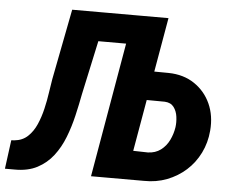

<svg xmlns="http://www.w3.org/2000/svg" viewBox="-76 -771 1007 831"><g transform="rotate(5 427.5 -355.5)"><path d="M204.6 -710.9H356.4L278.8 -351.6Q270 -304.7 258.5 -255.6Q247.1 -206.5 229.2 -160.6Q211.4 -114.7 183.6 -78.6Q155.8 -42.5 115 -21Q74.2 0.5 16.1 0H-25.4L-8.8 -125L5.4 -126Q39.6 -129.4 62.5 -150.9Q85.4 -172.4 99.6 -204.8Q113.8 -237.3 122.3 -273.9Q130.9 -310.5 135.7 -344.7Q140.6 -378.9 145 -403.8ZM517.6 -710.9 495.1 -585H196.3L218.3 -710.9ZM529.3 -475.6 644 -474.6Q709.5 -473.6 756.6 -441.9Q803.7 -410.2 827.1 -358.4Q850.6 -306.6 845.2 -241.7Q840.8 -188.5 818.6 -143.8Q796.4 -99.1 760.5 -66.9Q724.6 -34.7 678.2 -16.8Q631.8 1 578.6 0H348.6L471.7 -710.9H623L521 -125.5L584.5 -124Q617.2 -125 640.4 -142.3Q663.6 -159.7 676.8 -186.8Q689.9 -213.9 694.3 -243.2Q697.3 -264.6 694.1 -288.8Q690.9 -313 678 -330.3Q665 -347.7 638.7 -349.1L507.3 -350.1Z"/></g></svg>

Font: Roboto Condensed ExtraBold
Style: Italic
Weight: 800
Italic angle: -12°
Designer: Christian Robertson
Foundry: Google
Version: Version 3.008; 2023